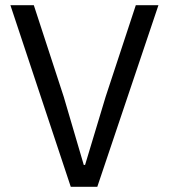

<svg xmlns="http://www.w3.org/2000/svg" viewBox="-20 -718 649 738"><path d="M354 0 589 -698H502L386 -346L307 -84H302L225 -346L110 -698H20L252 0Z"/></svg>

Font: IBM Plex Arabic
Style: Regular
Weight: 400
Designer: Mike Abbink, Paul van der Laan, Pieter van Rosmalen, Wael Morcos, Khajak Apelian
Foundry: Bold Monday
Version: Version 1.0